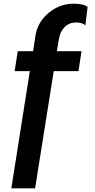

<svg xmlns="http://www.w3.org/2000/svg" viewBox="-20 -780 519 1050"><path d="M397 -657.2Q358.9 -657.2 334 -632.6Q309.1 -607.9 301.8 -564.9L291 -500H425.8L409.2 -391.1H273.9L171.9 250H42L143.1 -391.1H60.1L77.1 -500H161.1L173.8 -585Q186 -660.2 246.6 -710Q307.1 -759.8 382.8 -759.8Q437 -759.8 459 -742.2L446.8 -641.1Q430.2 -657.2 397 -657.2Z"/></svg>

Font: Oakes Grotesk
Style: Bold
Weight: 700
Designer: Samuel Oakes
Foundry: Samuel Oakes
Version: Version 1.0 | wf-rip DC20170320